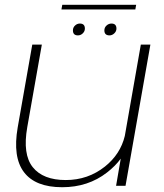

<svg xmlns="http://www.w3.org/2000/svg" viewBox="-20 -777 686 803"><path d="M465.5 0 485 -113.5Q463 -83 427.5 -55.5Q348.5 6 240 6Q128 6 80.2 -57Q32.5 -120 54 -244L115 -590.5H155L94 -245Q74 -131.5 117 -77.8Q160 -24 255 -24Q348 -24 419 -80.5Q483.5 -132 502 -208.5L569 -590.5H609L505 0ZM306 -629Q285 -629 285 -650Q285 -662 293.8 -670.2Q302.5 -678.5 314 -678.5Q335 -678.5 335 -657.5Q335 -646 326.2 -637.5Q317.5 -629 306 -629ZM438 -629Q416.5 -629 416.5 -650Q416.5 -662 425.5 -670.2Q434.5 -678.5 446 -678.5Q467 -678.5 467 -657.5Q467 -646 458 -637.5Q449 -629 438 -629ZM237 -737.5 240.5 -757H549.5L546 -737.5Z"/></svg>

Font: Anybody ExtraExpanded ExtraLight
Style: Italic
Weight: 200
Width: 8
Italic angle: -10°
Designer: Tyler Finck
Foundry: Etcetera Type Company
Version: Version 1.010; ttfautohint (v1.8.3) -l 8 -r 50 -G 200 -x 14 